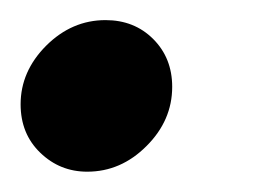

<svg xmlns="http://www.w3.org/2000/svg" viewBox="-28 -156 256 190"><path d="M58.3 13.9Q31.2 13.9 11.8 -4.9Q-7.6 -23.6 -7.6 -52.8Q-7.6 -85.4 17.7 -110.8Q43.1 -136.1 76.4 -136.1Q104.9 -136.1 123.6 -117.4Q142.4 -98.6 142.4 -70.1Q142.4 -36.8 117 -11.5Q91.7 13.9 58.3 13.9Z"/></svg>

Font: Afacad
Style: Italic
Weight: 400
Italic angle: -14°
Designer: Kristian Moeller
Foundry: Dicotype
Version: Version 1.000